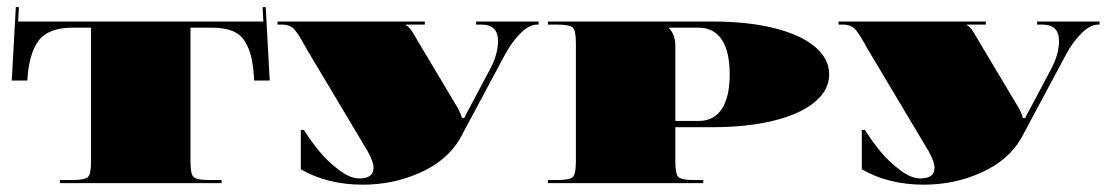

<svg xmlns="http://www.w3.org/2000/svg" viewBox="-20 -515 3121 540"><path d="M31 -454.5H720.7L718.5 -494.8L727.3 -495.2L738.6 -288.5H694.9Q692.7 -327.4 687.3 -352.1Q681.8 -376.7 669.4 -397.5Q656.9 -418.3 634.2 -427.7Q611.5 -437.1 576.9 -437.1H515.7V-61.2Q515.7 -25.8 524.3 -17.3Q532.8 -8.7 568.2 -8.7H603.1V0H148.6V-8.7H183.6Q219 -8.7 227.5 -17.3Q236 -25.8 236 -61.2V-437.1H183.6Q116.3 -437.1 88.7 -400.8Q61.2 -364.5 56.8 -288.5H13.1L24.5 -495.2L33.2 -494.8Z M826 -38.9V-149.5H834.8Q854 -118.9 877.4 -90.3Q900.8 -61.6 932.7 -37.4Q964.6 -13.1 990.4 -13.1Q1030.6 -13.1 1030.6 -43.3Q1030.6 -59.9 1014 -89.6L842.2 -377.6Q838.3 -384.6 830.9 -397.7Q823.4 -410.8 820.4 -415.4Q817.3 -420 811.4 -427.9Q805.5 -435.8 801.1 -438.4Q796.8 -441 790 -443.4Q783.2 -445.8 774.9 -445.8H760.5V-454.5H1174.8V-445.8H1121.5V-444.1Q1126.3 -442.3 1131.1 -436.8Q1135.9 -431.4 1139.4 -425.9Q1142.9 -420.5 1149.5 -408.9Q1156 -397.3 1160.8 -389.9L1265.7 -214.2Q1274.5 -199.3 1279.3 -183.1H1285.8Q1286.7 -186.6 1301.6 -213.7L1357.1 -318.2Q1380.7 -361.5 1380.7 -399.5Q1380.7 -445.8 1333.9 -445.8H1319.1V-454.5H1494.8V-445.8H1490.4Q1468.5 -445.8 1443.8 -421.3Q1419.1 -396.9 1398.6 -358.4L1273.2 -124.1Q1237.3 -63.4 1161.9 -29.5Q1086.5 4.4 1000.4 4.4Q900.8 4.4 826 -38.9Z M1521 -454.5H1984.3Q2081.7 -454.5 2156.2 -436.2Q2230.8 -417.8 2271.4 -384Q2312.1 -350.1 2312.1 -305.9Q2312.1 -261.8 2271.4 -227.9Q2230.8 -194.1 2156.2 -175.7Q2081.7 -157.3 1984.3 -157.3H1879.4V-61.2Q1879.4 -25.8 1887.9 -17.3Q1896.4 -8.7 1931.8 -8.7H1958V0H1521V-8.7H1547.2Q1582.6 -8.7 1591.1 -17.3Q1599.7 -25.8 1599.7 -61.2V-393.4Q1599.7 -428.8 1591.1 -437.3Q1582.6 -445.8 1547.2 -445.8H1521ZM1861.9 -437.1V-435.3Q1879.4 -417.8 1879.4 -384.6V-174.8H1944.9Q1987.8 -174.8 2010.1 -208.5Q2032.3 -242.1 2032.3 -305.9Q2032.3 -369.8 2010.1 -403.4Q1987.8 -437.1 1944.9 -437.1Z M2403.8 -38.9V-149.5H2412.6Q2431.8 -118.9 2455.2 -90.3Q2478.6 -61.6 2510.5 -37.4Q2542.4 -13.1 2568.2 -13.1Q2608.4 -13.1 2608.4 -43.3Q2608.4 -59.9 2591.8 -89.6L2420 -377.6Q2416.1 -384.6 2408.7 -397.7Q2401.2 -410.8 2398.2 -415.4Q2395.1 -420 2389.2 -427.9Q2383.3 -435.8 2378.9 -438.4Q2374.6 -441 2367.8 -443.4Q2361 -445.8 2352.7 -445.8H2338.3V-454.5H2752.6V-445.8H2699.3V-444.1Q2704.1 -442.3 2708.9 -436.8Q2713.7 -431.4 2717.2 -425.9Q2720.7 -420.5 2727.3 -408.9Q2733.8 -397.3 2738.6 -389.9L2843.5 -214.2Q2852.3 -199.3 2857.1 -183.1H2863.6Q2864.5 -186.6 2879.4 -213.7L2934.9 -318.2Q2958.5 -361.5 2958.5 -399.5Q2958.5 -445.8 2911.7 -445.8H2896.9V-454.5H3072.6V-445.8H3068.2Q3046.3 -445.8 3021.6 -421.3Q2996.9 -396.9 2976.4 -358.4L2851 -124.1Q2815.1 -63.4 2739.7 -29.5Q2664.3 4.4 2578.2 4.4Q2478.6 4.4 2403.8 -38.9Z"/></svg>

Font: FoglihtenBlackPcs
Style: BlackPcs
Weight: 900
Version: Version 0.75